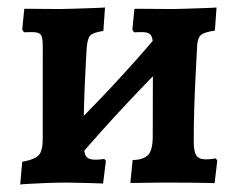

<svg xmlns="http://www.w3.org/2000/svg" viewBox="-20 -485 633 510"><path d="M186.5 -64.4 139.5 -114.4Q209.3 -182.5 277 -254.9Q344.8 -327.3 408.6 -403.3L456 -353.3Q385.8 -283.3 318 -211.2Q250.2 -139.1 186.5 -64.4ZM33.6 5.2 39.1 -55.3Q72.7 -61.3 83.1 -73.1Q93.5 -84.8 93.5 -115.3L93.6 -362.6Q93.6 -385.6 88.3 -392.7Q83 -399.7 66 -399.7Q59.5 -399.7 51.6 -399.5Q43.7 -399.2 43.7 -399.2L39 -406.3L44.5 -461.6Q44.5 -461.6 61.3 -461.6Q78.2 -461.6 100.5 -461.3Q122.8 -461 138.7 -461Q152.9 -461 173.2 -461.8Q193.4 -462.6 213.1 -463.1Q232.8 -463.6 245.8 -464.3Q258.9 -465.1 258.9 -465.1L254.6 -402.8Q227.2 -398.8 219.6 -390.6Q212.1 -382.4 210.1 -356.1Q208.1 -320.2 206 -278.1Q204 -235.9 202.9 -192.6Q201.9 -149.3 201.9 -109.7Q201.9 -80.4 208.2 -70.6Q214.6 -60.8 231.9 -60.8Q241.5 -60.8 249.2 -61.8Q257 -62.8 257 -62.8L261.3 -57.6L253.8 2.5Q253.8 2.5 243 2Q232.1 1.5 216.1 1.2Q200.2 1 184.1 0.5Q168 0 157.1 0Q134.1 0 105.3 1Q76.4 2.1 55.3 3.4Q34.2 4.6 33.6 5.2ZM550.1 1.5Q550.1 1.5 532 1Q513.9 0.5 487.3 0.3Q460.7 0 434.9 0Q423.1 0 404.9 0Q386.7 0 368.5 0.5Q350.3 1 338.2 1Q326.2 1 326.2 1L332.3 -59.8Q362.7 -60.8 374.2 -74.2Q385.7 -87.5 385.7 -122.8L386.3 -362.6Q386.3 -384.7 380.4 -392.2Q374.6 -399.7 358.1 -399.7Q351.6 -399.7 343.7 -399.5Q335.9 -399.2 335.9 -399.2L331.6 -406.3L337.1 -461.6Q337.1 -461.6 355.4 -461.6Q373.7 -461.6 398 -461.3Q422.2 -461 438.8 -461Q452.4 -461 471.8 -461.8Q491.2 -462.6 510.5 -463.1Q529.9 -463.6 542.5 -464.3Q555.2 -465.1 555.2 -465.1L550.8 -403.7Q523.3 -399.7 514.2 -392.5Q505.2 -385.2 503.7 -364.7Q501.7 -327.6 499.5 -283.5Q497.2 -239.4 495.9 -194.9Q494.6 -150.4 494.6 -109.7Q494.6 -82.6 501.4 -72.2Q508.2 -61.7 526.3 -61.7Q536.4 -61.7 544.9 -63Q553.3 -64.3 553.3 -64.3L557.1 -58Z"/></svg>

Font: Alegreya
Style: Regular
Weight: 400
Designer: Juan Pablo del Peral
Foundry: Huerta Tipografica
Version: Version 2.009